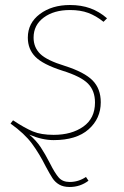

<svg xmlns="http://www.w3.org/2000/svg" viewBox="-20 -549 495 766"><path d="M114 -399Q114 -360 140.5 -334Q167 -308 239 -286Q317 -261 349.5 -228Q382 -195 382 -141Q382 -76 333.5 -33Q285 10 194 10Q148 10 97 -12Q125 12 142.5 38.5Q160 65 179 102Q199 142 214.5 159.5Q230 177 258 177Q293 177 323 157L333 172Q300 197 258 197Q233 197 216.5 187.5Q200 178 189.5 162Q179 146 163 116Q137 64 107.5 24Q78 -16 22 -56L32 -69Q79 -38 111.5 -24.5Q144 -11 194 -11Q266 -11 312.5 -44Q359 -77 359 -140Q359 -187 331 -215.5Q303 -244 229 -267Q151 -292 121 -322.5Q91 -353 91 -399Q91 -457 139 -493Q187 -529 259 -529Q304 -529 340 -516Q376 -503 407 -476L393 -462Q363 -486 332 -497.5Q301 -509 259 -509Q195 -509 154.5 -479Q114 -449 114 -399Z"/></svg>

Font: FiraGO Thin
Style: Italic
Weight: 100
Italic angle: -8°
Designer: bBox Type GmbH
Foundry: bBox Type GmbH
Version: Version 1.001